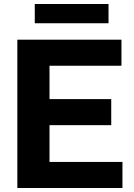

<svg xmlns="http://www.w3.org/2000/svg" viewBox="-20 -938 667 958"><path d="M66.5 0V-740H586V-610H227V-130H591V0ZM163 -313.5V-443.5H535V-313.5ZM153.5 -822V-918H521.5V-822Z"/></svg>

Font: Encode Sans Condensed Thin
Style: Bold
Weight: 700
Version: Version 3.002